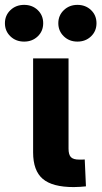

<svg xmlns="http://www.w3.org/2000/svg" viewBox="-81 -760 413 781"><path d="M219.2 1Q131.8 1 92.8 -32.5Q53.7 -65.9 53.7 -140.1V-522.5H197.8V-155.3Q197.8 -130.9 207.5 -120.8Q217.3 -110.8 240.7 -110.8Q247.1 -110.8 252.9 -110.8Q258.8 -110.8 263.7 -111.3L268.6 -2Q257.8 -1 245.4 0Q232.9 1 219.2 1ZM233.9 -590.8Q200.7 -590.8 178.5 -612.3Q156.2 -633.8 156.2 -665.5Q156.2 -697.3 178.7 -718.8Q201.2 -740.2 233.9 -740.2Q267.1 -740.2 289.3 -719Q311.5 -697.8 311.5 -665.5Q311.5 -633.3 289.3 -612.1Q267.1 -590.8 233.9 -590.8ZM17.1 -590.8Q-16.6 -590.8 -38.8 -612.3Q-61 -633.8 -61 -665.5Q-61 -697.3 -38.6 -718.8Q-16.1 -740.2 17.1 -740.2Q50.3 -740.2 72.5 -719Q94.7 -697.8 94.7 -665.5Q94.7 -633.3 72.5 -612.1Q50.3 -590.8 17.1 -590.8Z"/></svg>

Font: Inter 28pt
Style: Bold
Weight: 700
Designer: Rasmus Andersson
Foundry: rsms
Version: Version 4.001;git-66647c0bb